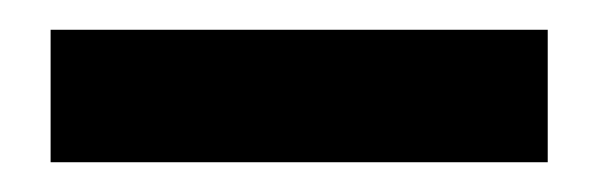

<svg xmlns="http://www.w3.org/2000/svg" viewBox="-20 -690 400 129"><path d="M14 -670H348V-581H14Z"/></svg>

Font: Moderustic
Style: Bold
Weight: 700
Designer: Tural Alisoy
Foundry: TAFT Foundry
Version: Version 2.120